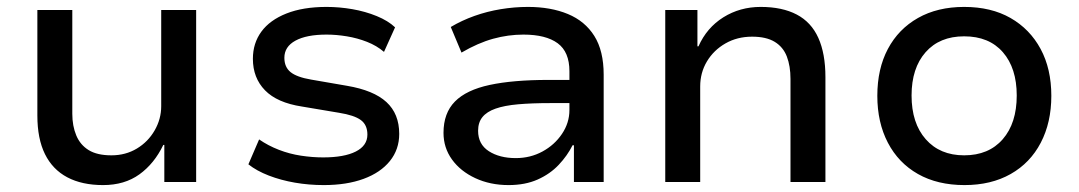

<svg xmlns="http://www.w3.org/2000/svg" viewBox="-20 -526 3119 555"><path d="M278 9Q217 9 174.5 -13.5Q132 -36 110 -80.5Q88 -125 88 -192V-497H189V-197Q189 -162 200.5 -134.5Q212 -107 236.5 -92Q261 -77 302 -77Q343 -77 375.5 -96.5Q408 -116 427 -149Q446 -182 446 -219V-497H547V0H455V-107H452Q426 -53 383 -22Q340 9 278 9Z M916 9Q873 9 832.5 2Q792 -5 757 -18.5Q722 -32 698 -51L729 -123Q755 -105 786 -93Q817 -81 850 -76Q883 -71 914 -71Q975 -71 1008.5 -88Q1042 -105 1042 -137Q1042 -165 1023 -179Q1004 -193 960 -200L853 -218Q781 -229 746 -265Q711 -301 711 -356Q711 -401 735.5 -434.5Q760 -468 808 -487Q856 -506 924 -506Q961 -506 998.5 -499.5Q1036 -493 1069 -479.5Q1102 -466 1122 -447L1090 -376Q1069 -394 1041 -405Q1013 -416 982.5 -421Q952 -426 924 -426Q866 -426 834 -408.5Q802 -391 802 -359Q802 -332 820 -317.5Q838 -303 879 -296L983 -278Q1060 -265 1097 -231Q1134 -197 1134 -139Q1134 -94 1107 -60.5Q1080 -27 1031 -9Q982 9 916 9Z M1450 9Q1397 9 1354 -11Q1311 -31 1286.5 -65Q1262 -99 1262 -142Q1262 -199 1295 -232.5Q1328 -266 1395.5 -280.5Q1463 -295 1566 -295H1642V-228H1571Q1517 -228 1477.5 -224.5Q1438 -221 1412.5 -212Q1387 -203 1374.5 -187.5Q1362 -172 1362 -148Q1362 -109 1393 -89Q1424 -69 1471 -69Q1513 -69 1548 -88Q1583 -107 1604.5 -139Q1626 -171 1626 -208V-320Q1626 -376 1592 -401Q1558 -426 1493 -426Q1449 -426 1405.5 -414Q1362 -402 1314 -374L1283 -448Q1315 -467 1351.5 -480Q1388 -493 1427.5 -499.5Q1467 -506 1506 -506Q1572 -506 1621.5 -485.5Q1671 -465 1698 -422Q1725 -379 1725 -310V0H1639V-106H1635Q1620 -76 1595 -49.5Q1570 -23 1534 -7Q1498 9 1450 9Z M1903 0V-497H1996V-392H1999Q2023 -446 2071 -476Q2119 -506 2179 -506Q2241 -506 2283 -484Q2325 -462 2345.5 -416.5Q2366 -371 2366 -303V0H2265V-298Q2265 -335 2254.5 -362.5Q2244 -390 2219.5 -405Q2195 -420 2154 -420Q2111 -420 2077 -400.5Q2043 -381 2023.5 -348.5Q2004 -316 2004 -276V0Z M2768 9Q2690 9 2633.5 -23Q2577 -55 2546.5 -113.5Q2516 -172 2516 -249Q2516 -327 2546.5 -384.5Q2577 -442 2633.5 -474Q2690 -506 2767 -506Q2845 -506 2901 -474Q2957 -442 2988 -384.5Q3019 -327 3019 -249Q3019 -172 2988.5 -113.5Q2958 -55 2901.5 -23Q2845 9 2768 9ZM2767 -77Q2838 -77 2878.5 -123.5Q2919 -170 2919 -250Q2919 -329 2879 -375Q2839 -421 2767 -421Q2696 -421 2655.5 -375Q2615 -329 2615 -250Q2615 -170 2656 -123.5Q2697 -77 2767 -77Z"/></svg>

Font: Nunito Sans 12pt ExtraLight 7pt Medium
Style: Regular
Weight: 500
Version: Version 3.101;gftools[0.9.27]